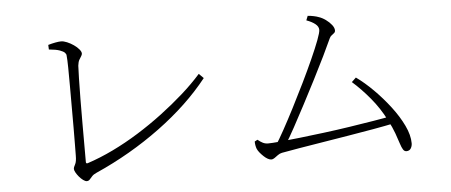

<svg xmlns="http://www.w3.org/2000/svg" viewBox="-47 -786 2054 874"><g transform="rotate(-5 980.0 -349.0)"><path d="M196 -651Q213 -656 229 -659Q245 -662 255 -662Q267 -662 282.5 -655.5Q298 -649 312.5 -639Q327 -629 336 -618Q345 -607 345 -599Q345 -593 340.5 -586.5Q336 -580 331 -571Q326 -562 324 -545Q323 -528 322 -487Q321 -446 320.5 -392Q320 -338 320 -282Q320 -226 320 -179Q320 -132 320 -105Q320 -97 328 -99Q386 -118 446 -147Q506 -176 564.5 -212.5Q623 -249 677.5 -290Q732 -331 780.5 -374Q829 -417 867 -460L888 -439Q797 -324 660.5 -223.5Q524 -123 364 -52Q350 -46 343 -38Q336 -30 330.5 -24Q325 -18 317 -18Q310 -18 300.5 -25Q291 -32 282.5 -42Q274 -52 268.5 -62Q263 -72 263 -78Q263 -86 270 -98Q277 -110 277 -139Q277 -152 277.5 -185Q278 -218 278 -263.5Q278 -309 278 -358.5Q278 -408 278 -455.5Q278 -503 277.5 -540Q277 -577 275 -596Q275 -602 269 -608.5Q263 -615 246.5 -621Q230 -627 197 -630Z M1376 -660 1384 -680Q1398 -679 1412 -676Q1426 -673 1433 -670Q1449 -665 1465 -653.5Q1481 -642 1491.5 -628.5Q1502 -615 1502 -603Q1502 -596 1497 -591.5Q1492 -587 1485.5 -582.5Q1479 -578 1475 -569Q1461 -538 1438 -490.5Q1415 -443 1387 -388.5Q1359 -334 1330.5 -279.5Q1302 -225 1276.5 -178.5Q1251 -132 1232 -102H1187Q1204 -128 1228 -171.5Q1252 -215 1279.5 -268.5Q1307 -322 1334 -377.5Q1361 -433 1383 -482Q1405 -531 1418 -565.5Q1431 -600 1431 -612Q1431 -627 1416 -639Q1401 -651 1376 -660ZM1558 -362 1578 -381Q1616 -354 1655.5 -314.5Q1695 -275 1729 -230.5Q1763 -186 1784 -142Q1805 -98 1805 -61Q1805 -48 1798.5 -37.5Q1792 -27 1778 -27Q1769 -27 1763 -36.5Q1757 -46 1751 -65Q1745 -84 1735 -112Q1725 -140 1706 -176Q1678 -231 1638.5 -278.5Q1599 -326 1558 -362ZM1094 -131 1107 -138Q1119 -128 1130 -122.5Q1141 -117 1154 -117Q1170 -117 1208.5 -120.5Q1247 -124 1299.5 -130Q1352 -136 1411.5 -143.5Q1471 -151 1530 -160Q1589 -169 1640.5 -177.5Q1692 -186 1727 -193L1735 -159Q1692 -150 1635.5 -140Q1579 -130 1518 -120Q1457 -110 1399 -100.5Q1341 -91 1292.5 -83Q1244 -75 1213 -69Q1203 -67 1194 -60.5Q1185 -54 1177.5 -48.5Q1170 -43 1162 -43Q1155 -43 1146 -48Q1137 -53 1128 -61.5Q1119 -70 1111.5 -79Q1104 -88 1100 -97Q1097 -105 1095.5 -113.5Q1094 -122 1094 -131Z"/></g></svg>

Font: Noto Serif HK
Style: Regular
Weight: 200
Designer: Ryoko NISHIZUKA 西塚涼子 (kana & ideographs); Frank Grießhammer (Latin, Greek & Cyrillic); Wenlong ZHANG 张文龙 (bopomofo); San
Foundry: Adobe
Version: Version 2.001;hotconv 1.1.0;makeotfexe 2.6.0